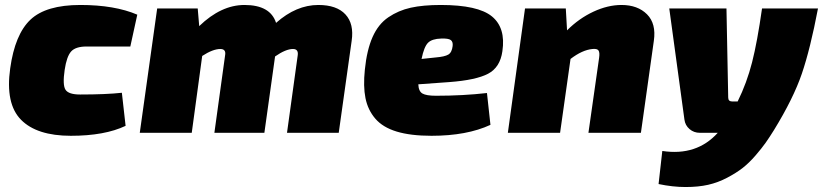

<svg xmlns="http://www.w3.org/2000/svg" viewBox="-20 -534 3309 772"><path d="M470 -161 485 -28Q401 12 265 12Q128 12 64.5 -52.5Q1 -117 21 -259Q40 -396 102.5 -455Q165 -514 303 -514Q441 -514 532 -475L504 -347H328Q284 -347 266 -327Q248 -307 240 -253Q231 -192 243.5 -173Q256 -154 302 -154Q407 -154 470 -161Z M775 -500 781 -429Q869 -514 963 -514Q1067 -514 1090 -442Q1171 -514 1260 -514Q1334 -514 1369 -476Q1404 -438 1394 -370L1342 0H1134L1177 -311Q1181 -337 1158 -337Q1129 -337 1086 -307L1043 0H842L885 -311Q890 -337 866 -337Q836 -337 793 -309L751 0H542L612 -500Z M1938 -160 1952 -32Q1857 12 1715 12Q1631 12 1575 -5Q1519 -22 1489 -57Q1459 -92 1449.5 -139.5Q1440 -187 1447 -254Q1455 -333 1478 -385Q1501 -437 1541.5 -464.5Q1582 -492 1631.5 -503Q1681 -514 1752 -514Q1902 -514 1958 -468Q2014 -422 2000 -328Q1991 -263 1942.5 -237.5Q1894 -212 1787 -204L1662 -195Q1663 -167 1678.5 -158Q1694 -149 1733 -149Q1842 -149 1938 -160ZM1675 -297 1732 -303Q1768 -306 1782.5 -314.5Q1797 -323 1800 -349Q1802 -366 1792.5 -373Q1783 -380 1754 -379Q1717 -378 1701 -362Q1685 -346 1675 -297Z M2255 -500 2260 -412Q2308 -460 2366 -487Q2424 -514 2479 -514Q2544 -514 2581.5 -476.5Q2619 -439 2609 -370L2557 0H2346L2389 -302Q2392 -323 2386.5 -331Q2381 -339 2362 -337Q2321 -333 2274 -297L2232 0H2022L2091 -500Z M3044 -500H3269Q3238 -337 3204 -237.5Q3170 -138 3092 -11Q3074 18 3058.5 40Q3043 62 3017.5 91.5Q2992 121 2966.5 141Q2941 161 2904 180.5Q2867 200 2827.5 209Q2788 218 2736.5 218Q2685 218 2628 206L2643 73Q2781 94 2866 0H2794Q2770 0 2752.5 -15Q2735 -30 2732 -53L2671 -500H2901L2908 -142Q2908 -126 2924 -126H2946Q2983 -201 3004 -283.5Q3025 -366 3044 -500Z"/></svg>

Font: Exo 2.0 Black
Style: Italic
Weight: 900
Italic angle: -8°
Designer: Natanael Gama
Version: Version 1.001;PS 001.001;hotconv 1.0.70;makeotf.lib2.5.58329